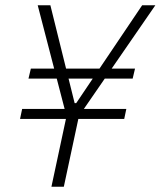

<svg xmlns="http://www.w3.org/2000/svg" viewBox="-20 -708 609 728"><path d="M175 0 230 -257H56L64 -295H225L123 -688H171L263 -317H269L519 -688H569L298 -295H459L451 -257H277L222 0ZM88 -410 97 -448H492L483 -410Z"/></svg>

Font: Saira SemiCondensed ExtraLight
Style: Italic
Weight: 250
Width: 4
Italic angle: -12°
Designer: Hector Gatti with collaboration of the Omnibus-Type team
Foundry: Omnibus-Type
Version: Version 1.101